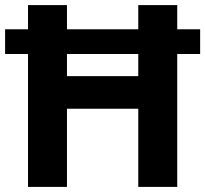

<svg xmlns="http://www.w3.org/2000/svg" viewBox="-20 -734 806 754"><path d="M90 0V-522H0V-619H90V-714H243V-619H523V-714H676V-619H766V-522H676V0H523V-307H243V0ZM243 -435H523V-522H243Z"/></svg>

Font: Noto Sans Cherokee
Style: Regular
Weight: 400
Designer: Monotype Design Team
Foundry: Monotype Imaging Inc.
Version: Version 2.001